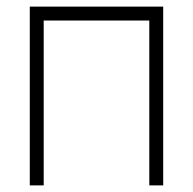

<svg xmlns="http://www.w3.org/2000/svg" viewBox="-20 -560 583 580"><path d="M70 0V-540H473V0H431V-498H112V0Z"/></svg>

Font: Manrope
Style: Regular
Weight: 400
Designer: Mikhail Sharanda
Foundry: Mikhail Sharanda
Version: Version 4.503